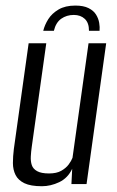

<svg xmlns="http://www.w3.org/2000/svg" viewBox="-20 -647 412 675"><path d="M127.1 7.7Q87.7 7.7 65.7 -2.9Q43.8 -13.6 34.7 -31.8Q25.5 -50.1 25.4 -73.6Q25.4 -97 28.7 -123.3L80.7 -495H142.7L91.7 -131.4Q89.2 -113.7 88.3 -97Q87.4 -80.2 91.7 -66.8Q96.1 -53.3 110.5 -45.3Q124.9 -37.2 152.4 -37.2Q178.9 -37.2 195.4 -46.6Q211.9 -56 221.3 -68.6Q230.7 -81.2 234.9 -92.2L291.3 -495H353.3L284.3 0H231.1L233.8 -53.6Q218.6 -21.2 188.5 -6.7Q158.3 7.7 127.1 7.7ZM245 -627.4Q273.7 -627.4 291.3 -618.5Q309 -609.7 317.5 -595.9Q326.1 -582.1 328.7 -566.8Q331.3 -551.5 330 -538.6H292.8Q293 -566.6 278.1 -580.6Q263.3 -594.5 239.5 -594.5Q214.2 -594.5 195.2 -581.1Q176.2 -567.6 169.4 -538.6H132Q137 -559.3 149.7 -579.6Q162.5 -599.8 185.9 -613.6Q209.3 -627.4 245 -627.4Z"/></svg>

Font: Alumni Sans SC Thin
Style: Italic
Weight: 100
Italic angle: -8°
Designer: Robert E. Leuschke
Foundry: Robert E. Leuschke
Version: Version 1.016